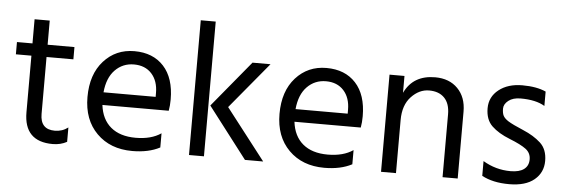

<svg xmlns="http://www.w3.org/2000/svg" viewBox="-47 -847 2939 998"><g transform="rotate(5 1422.5 -348.5)"><path d="M253 5Q103 5 103 -148V-443H22V-507H103V-633H182V-507H322V-443H182V-146Q182 -65 258 -65Q297 -65 327 -88V-13Q294 5 253 5Z M493 -286H765V-306Q765 -369 731 -406.5Q697 -444 638.5 -444Q580 -444 540 -403Q500 -362 493 -286ZM668 5Q553 5 482.5 -65.5Q412 -136 412 -254.5Q412 -373 475 -443Q538 -513 635 -513Q732 -513 788 -452Q844 -391 844 -279Q844 -247 839 -220H493Q502 -145 550 -105Q598 -65 679.5 -65Q761 -65 812 -100V-26Q753 5 668 5Z M1145 -266 1351 0H1256L1052 -266L1251 -507H1345ZM1042 0H964V-703H1042Z M1495 -286H1767V-306Q1767 -369 1733 -406.5Q1699 -444 1640.5 -444Q1582 -444 1542 -403Q1502 -362 1495 -286ZM1670 5Q1555 5 1484.5 -65.5Q1414 -136 1414 -254.5Q1414 -373 1477 -443Q1540 -513 1637 -513Q1734 -513 1790 -452Q1846 -391 1846 -279Q1846 -247 1841 -220H1495Q1504 -145 1552 -105Q1600 -65 1681.5 -65Q1763 -65 1814 -100V-26Q1755 5 1670 5Z M2366 0H2287V-328Q2287 -384 2258.5 -413.5Q2230 -443 2178.5 -443Q2127 -443 2085.5 -399Q2044 -355 2044 -277V0H1966V-507H2044V-419Q2089 -514 2204 -514Q2278 -514 2322 -469Q2366 -424 2366 -349Z M2492 -25V-102Q2559 -62 2636 -62Q2682 -62 2706 -80Q2730 -98 2730 -131.5Q2730 -165 2703.5 -185Q2677 -205 2617.5 -228.5Q2558 -252 2523.5 -285Q2489 -318 2489 -377.5Q2489 -437 2536.5 -474.5Q2584 -512 2659 -512Q2734 -512 2782 -490V-415Q2736 -443 2656 -443Q2616 -443 2592.5 -424.5Q2569 -406 2569 -382.5Q2569 -359 2576 -345.5Q2583 -332 2603 -319Q2627 -304 2683 -280.5Q2739 -257 2775 -224Q2811 -191 2811 -130.5Q2811 -70 2765.5 -32Q2720 6 2634.5 6Q2549 6 2492 -25Z"/></g></svg>

Font: Hind Kochi
Style: Regular
Weight: 400
Designer: Dhruvi Tolia
Foundry: Indian Type Foundry
Version: Version 0.702;PS 1.0;hotconv 1.0.81;makeotf.lib2.5.63406